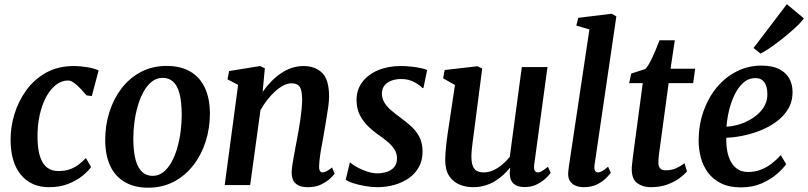

<svg xmlns="http://www.w3.org/2000/svg" viewBox="-20 -883 3855 916"><path d="M213.5 10Q129.5 10 80.2 -48.5Q31 -107 30.5 -215.5Q30 -275.5 48.5 -337.2Q67 -399 104.8 -451.5Q142.5 -504 199.5 -536Q256.5 -568 332.5 -568Q361 -568 394.2 -562.8Q427.5 -557.5 450.5 -547L418 -424.5L393 -428Q381 -442 365.2 -458.8Q349.5 -475.5 333.8 -487.2Q318 -499 305 -499Q275 -499 248.2 -479Q221.5 -459 201.2 -422.2Q181 -385.5 169.5 -335Q158 -284.5 159 -223.5Q160 -169 171.5 -134.5Q183 -100 204.8 -83.5Q226.5 -67 258.5 -67Q289.5 -67 312.8 -75.2Q336 -83.5 354.5 -97.5Q373 -111.5 390 -129L414.5 -86Q402 -68 375 -45.5Q348 -23 307.5 -6.5Q267 10 213.5 10Z M775 -568.5Q841 -568.5 886.8 -542.2Q932.5 -516 956.8 -465.5Q981 -415 981.5 -342Q981.5 -271.5 961.2 -208Q941 -144.5 902.5 -94.8Q864 -45 809.5 -16.2Q755 12.5 687 12.5Q622.5 12.5 576.5 -13.8Q530.5 -40 506.5 -90.2Q482.5 -140.5 482 -213Q481.5 -284 501.8 -348Q522 -412 560.2 -461.8Q598.5 -511.5 652.8 -540Q707 -568.5 775 -568.5ZM756.5 -511.5Q727 -511.5 704.2 -493.5Q681.5 -475.5 664.8 -445Q648 -414.5 637 -376.2Q626 -338 621 -297.8Q616 -257.5 616 -220Q616.5 -156 627.8 -117.5Q639 -79 659.5 -61.5Q680 -44 708 -44Q737 -44 759.5 -62Q782 -80 798.8 -110.5Q815.5 -141 826.2 -179.2Q837 -217.5 842 -258Q847 -298.5 847 -336Q846.5 -400 835.8 -438.5Q825 -477 805 -494.2Q785 -511.5 756.5 -511.5Z M1233 -444.5Q1251 -470.5 1272.8 -493Q1294.5 -515.5 1319.2 -532.5Q1344 -549.5 1371.5 -558.8Q1399 -568 1428 -568Q1483 -568 1516.5 -535.8Q1550 -503.5 1550 -421.5Q1550 -403 1545.8 -372Q1541.5 -341 1535.8 -307.5Q1530 -274 1525.5 -247Q1521.5 -222 1516 -193.8Q1510.5 -165.5 1506.8 -138.8Q1503 -112 1502.5 -91Q1502 -73.5 1506.8 -67Q1511.5 -60.5 1518 -60.5Q1527 -60.5 1537.5 -65.8Q1548 -71 1564 -84L1576.5 -54.5Q1572.5 -48 1556 -32.2Q1539.5 -16.5 1512.8 -3.2Q1486 10 1450 10Q1418.5 10 1401.2 0.2Q1384 -9.5 1377.5 -26Q1371 -42.5 1371.5 -62Q1372 -75.5 1374.5 -93.8Q1377 -112 1381 -133.2Q1385 -154.5 1389 -176.5Q1393 -198.5 1397 -219Q1400.5 -239.5 1405 -263.5Q1409.5 -287.5 1413 -313Q1416.5 -338.5 1419 -363.2Q1421.5 -388 1421.5 -409.5Q1421 -440 1415.8 -456.2Q1410.5 -472.5 1399.2 -479Q1388 -485.5 1369.5 -485.5Q1352 -485.5 1332.2 -475.2Q1312.5 -465 1292.8 -447.2Q1273 -429.5 1255 -406.2Q1237 -383 1222.5 -357L1173.5 0H1052L1116 -478L1065.5 -504.5L1073 -544L1221 -568L1243.5 -557Z M2000 -463H1995.5Q1985.5 -475 1958 -490.5Q1930.5 -506 1894.5 -506Q1869.5 -506 1848.8 -498.8Q1828 -491.5 1815.5 -476.8Q1803 -462 1802 -439Q1801.5 -416 1812.5 -396.2Q1823.5 -376.5 1843.5 -359Q1863.5 -341.5 1889 -323Q1915 -304 1939.8 -282Q1964.5 -260 1980.2 -230.8Q1996 -201.5 1996 -160Q1996 -118 1978.5 -86.2Q1961 -54.5 1930.8 -33.2Q1900.5 -12 1861.8 -1Q1823 10 1780 10Q1753 10 1721.5 4.5Q1690 -1 1664.5 -9.2Q1639 -17.5 1629.5 -26L1649 -107.5H1651Q1661.5 -97.5 1683.2 -85.5Q1705 -73.5 1730.8 -64.8Q1756.5 -56 1780 -56Q1802.5 -56 1824 -62.5Q1845.5 -69 1859.8 -85Q1874 -101 1874 -128Q1874 -152 1861 -171.5Q1848 -191 1827 -208.5Q1806 -226 1781.5 -242.5Q1760 -257.5 1736.8 -279.8Q1713.5 -302 1697.2 -333.2Q1681 -364.5 1681 -406.5Q1681 -455 1708.5 -491.5Q1736 -528 1783.8 -548Q1831.5 -568 1892 -568Q1918.5 -568 1944.5 -565Q1970.5 -562 1990.2 -557.5Q2010 -553 2018 -549Z M2236.5 10Q2204 10 2174 -1.8Q2144 -13.5 2124.2 -41.5Q2104.5 -69.5 2104 -118.5Q2104 -136 2105.5 -156.8Q2107 -177.5 2109.8 -200.8Q2112.5 -224 2116 -247.8Q2119.5 -271.5 2123 -293.5L2150.5 -477.5L2094 -509.5L2101.5 -549L2258 -567L2280.5 -556L2246 -289.5Q2243.5 -268 2240.5 -247Q2237.5 -226 2235 -206.2Q2232.5 -186.5 2230.8 -169Q2229 -151.5 2229 -137Q2229 -107.5 2235.8 -90.8Q2242.5 -74 2255.8 -67.2Q2269 -60.5 2288 -60.5Q2311.5 -60.5 2334.5 -71.2Q2357.5 -82 2377.5 -99Q2397.5 -116 2412 -134.5L2469.5 -563H2592L2528.5 -97Q2526 -78 2531 -69.2Q2536 -60.5 2545.5 -60.5Q2555 -60.5 2565.2 -66.5Q2575.5 -72.5 2594 -87.5L2607 -58.5Q2602.5 -51 2586 -34.5Q2569.5 -18 2543 -4.2Q2516.5 9.5 2483 9.5Q2448 9.5 2430.8 -6.2Q2413.5 -22 2412.5 -48.5Q2412 -51 2412 -54.5Q2412 -58 2412.2 -62.5Q2412.5 -67 2413 -71.8Q2413.5 -76.5 2414 -81L2412.5 -82Q2398.5 -65 2381.2 -48.8Q2364 -32.5 2342.2 -19.2Q2320.5 -6 2294.2 2Q2268 10 2236.5 10Z M2816.5 -96.5Q2814 -79.5 2818.2 -70Q2822.5 -60.5 2832.5 -60.5Q2841 -60.5 2851.5 -65.8Q2862 -71 2881 -87.5L2894 -58.5Q2889 -51.5 2873.2 -35Q2857.5 -18.5 2830.5 -4.2Q2803.5 10 2764 10Q2745.5 10 2728.5 3.8Q2711.5 -2.5 2701 -16.5Q2690.5 -30.5 2690.5 -53.5Q2690.5 -58.5 2691.2 -65.2Q2692 -72 2692.8 -78.8Q2693.5 -85.5 2694 -89L2792 -742.5L2729.5 -761L2739 -798L2898.5 -817.5L2920.5 -804.5Z M3128.5 -181Q3126 -164.5 3124.5 -152Q3123 -139.5 3122 -129Q3121 -118.5 3121 -107Q3121 -89 3129.5 -79.8Q3138 -70.5 3154.5 -70.5Q3184.5 -70.5 3206.8 -80.8Q3229 -91 3245.5 -104.5L3257.5 -65Q3245 -50.5 3221.8 -33Q3198.5 -15.5 3164.2 -2.8Q3130 10 3083.5 10Q3046.5 10 3020.2 -9.2Q2994 -28.5 2994 -75.5Q2994 -80 2994.2 -86Q2994.5 -92 2995.8 -102.2Q2997 -112.5 2998.8 -128.5Q3000.5 -144.5 3004 -168.5L3046.5 -486.5H2981.5L2991.5 -532L3058 -553.5Q3070 -565 3082.5 -589.2Q3095 -613.5 3106.5 -641Q3118 -668.5 3126.5 -691H3199.5L3179 -555H3296.5L3287 -486.5H3170Z M3730.5 -100Q3717 -79.5 3687.2 -53.5Q3657.5 -27.5 3614 -8.2Q3570.5 11 3515 11Q3459.5 11 3420.8 -8Q3382 -27 3358 -59.2Q3334 -91.5 3323.5 -131.5Q3313 -171.5 3313 -212.5Q3313.5 -287.5 3336.2 -352.2Q3359 -417 3399.5 -465.8Q3440 -514.5 3494.5 -542.2Q3549 -570 3613 -570Q3664 -570 3696.5 -553.8Q3729 -537.5 3744.8 -509.8Q3760.5 -482 3761 -447.5Q3762 -400 3740.5 -363.8Q3719 -327.5 3683.2 -301.8Q3647.5 -276 3605 -259.5Q3562.5 -243 3520.2 -234.8Q3478 -226.5 3445 -226Q3444 -192 3449.5 -162.5Q3455 -133 3467.5 -110.5Q3480 -88 3500.2 -75.2Q3520.5 -62.5 3548.5 -62.5Q3582 -62.5 3610.2 -73.5Q3638.5 -84.5 3662.2 -103Q3686 -121.5 3705 -143ZM3585 -510.5Q3551 -510.5 3526.2 -488.2Q3501.5 -466 3484.5 -430.8Q3467.5 -395.5 3458 -355.2Q3448.5 -315 3446 -278.5Q3469 -279.5 3496 -286.5Q3523 -293.5 3549 -306.8Q3575 -320 3596 -338.8Q3617 -357.5 3629.5 -382.2Q3642 -407 3641 -437Q3640 -473.5 3625.5 -492Q3611 -510.5 3585 -510.5ZM3575 -654 3734 -863 3815 -795.5Q3809.5 -785.5 3792.2 -768.2Q3775 -751 3750.8 -730Q3726.5 -709 3700.2 -688.8Q3674 -668.5 3649.8 -652Q3625.5 -635.5 3608 -627.5Z"/></svg>

Font: Merriweather Light 18pt SemiBold
Style: Italic
Weight: 600
Italic angle: -7.8°
Version: Version 2.101